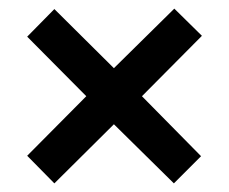

<svg xmlns="http://www.w3.org/2000/svg" viewBox="-20 -576 531 445"><path d="M384 -556 244 -418 106 -555 43 -491 180 -353 43 -215 106 -151 244 -288 383 -151 446 -214 309 -353 448 -493Z"/></svg>

Font: Noto Sans Thai Cond SemBd
Style: Regular
Weight: 600
Width: 3
Designer: Monotype Design Team
Foundry: Monotype Imaging Inc.
Version: Version 2.002